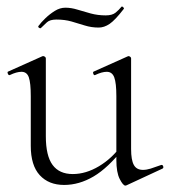

<svg xmlns="http://www.w3.org/2000/svg" viewBox="-20 -570 530 599"><path d="M180 7Q132 7 104 -23.5Q76 -54 76 -115V-270Q76 -311 70 -328.5Q64 -346 47 -346Q32 -346 11 -336Q7 -334 4.5 -340Q2 -346 6 -347L111 -394Q113 -395 115 -395Q117 -395 120 -393Q123 -391 123 -388V-145Q123 -84 144 -55.5Q165 -27 207 -27Q248 -27 289 -51.5Q330 -76 361 -119L366 -108Q317 -46 272 -19.5Q227 7 180 7ZM389 -388V-105Q389 -71 397.5 -55.5Q406 -40 426 -40Q437 -40 450 -44Q463 -48 482 -55Q487 -57 489 -51.5Q491 -46 487 -44L375 8Q373 9 371 9Q364 9 353.5 -11.5Q343 -32 343 -71V-270Q343 -311 336.5 -328.5Q330 -346 313 -346Q298 -346 277 -336Q273 -334 271 -340Q269 -346 273 -347L378 -394Q380 -395 381 -395Q383 -395 386 -393Q389 -391 389 -388ZM310 -522Q330 -522 340.5 -530.5Q351 -539 359 -549Q361 -551 364.5 -547.5Q368 -544 366 -542Q339 -507 322 -495.5Q305 -484 288 -484Q265 -484 244.5 -490.5Q224 -497 203 -503Q182 -509 156 -509Q136 -509 126.5 -500.5Q117 -492 107 -482Q105 -481 101.5 -483.5Q98 -486 100 -489Q108 -500 121.5 -513Q135 -526 151 -536Q167 -546 184 -546Q202 -546 221.5 -540Q241 -534 263 -528Q285 -522 310 -522Z"/></svg>

Font: Cormorant Garamond Light Light
Style: Regular
Weight: 300
Version: Version 4.001